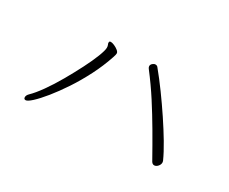

<svg xmlns="http://www.w3.org/2000/svg" viewBox="-82 -801 1165 977"><g transform="rotate(30 500.0 -312.0)"><path d="M851 -108Q862 -108 871.5 -118.5Q881 -129 881 -141Q881 -145 879 -151Q861 -191 831.5 -240.5Q802 -290 766 -344Q730 -398 691.5 -451Q653 -504 615 -550Q610 -556 601 -556Q593 -556 585 -549Q577 -542 577 -533Q577 -527 582 -520Q632 -455 672.5 -392Q713 -329 752 -262.5Q791 -196 834 -119Q841 -108 851 -108ZM119 -68Q130 -68 154.5 -90.5Q179 -113 211.5 -153Q244 -193 278.5 -245Q313 -297 344 -357.5Q375 -418 396 -481Q402 -498 402 -506Q402 -514 391.5 -522.5Q381 -531 368 -536.5Q355 -542 347 -542Q346 -542 342 -541Q338 -540 338 -533Q338 -528 341 -522Q344 -516 344 -506Q344 -490 329 -451.5Q314 -413 289 -364Q264 -315 234.5 -263.5Q205 -212 174.5 -169Q144 -126 119 -102Q108 -91 108 -80Q108 -68 119 -68Z"/></g></svg>

Font: Klee One
Style: Regular
Weight: 400
Designer: Fontworks Inc.
Foundry: Fontworks Inc.
Version: Version 1.100